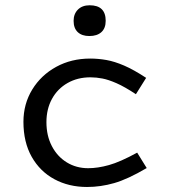

<svg xmlns="http://www.w3.org/2000/svg" viewBox="-20 -705 654 739"><path d="M328 -407.4Q278.3 -407.4 239.8 -385.3Q201.3 -363.3 180 -324.3Q158.7 -285.3 158.7 -234.9Q158.7 -182.5 179.7 -142.5Q200.6 -102.4 237.1 -80Q273.6 -57.6 319.3 -57.6Q356.4 -57.6 399.5 -69.7Q442.5 -81.7 508 -117.5L544.7 -58.2Q471.7 -15.2 419.5 -0.3Q367.3 14.7 315 14.7Q244.6 14.7 189.2 -15.3Q133.8 -45.2 102 -101.5Q70.2 -157.9 70.2 -235.9Q70.2 -304.9 104.1 -360.4Q138 -415.8 196.3 -447.7Q254.5 -479.6 327.2 -479.6Q357.8 -479.6 389.2 -474.1Q420.6 -468.6 457.8 -452.6Q494.9 -436.6 542.5 -405.3L503.1 -342.4Q459.6 -371.1 428.6 -384.7Q397.6 -398.3 374.2 -402.8Q350.8 -407.4 328 -407.4ZM324 -566.3Q295.4 -566.3 279.4 -581.2Q263.3 -596.2 263.3 -624.9Q263.3 -651.4 279.9 -668.1Q296.5 -684.7 325 -684.7Q386.8 -684.7 386.8 -624.9Q386.8 -596.2 370.1 -581.2Q353.5 -566.3 324 -566.3Z"/></svg>

Font: Intel One Mono Light
Style: Regular
Weight: 300
Monospace: yes
Designer: Fred Shallcrass
Foundry: Frere-Jones Type LLC
Version: Version 1.004